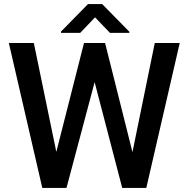

<svg xmlns="http://www.w3.org/2000/svg" viewBox="-20 -922 920 942"><path d="M23.4 0ZM629.9 -175.8 739.3 -710.9H861.8L697.8 0H579.6L444.3 -519L306.2 0H187.5L23.4 -710.9H146L256.3 -176.8L392.1 -710.9H495.6ZM614.7 -766.1V-760.7H519.5L446.3 -836.9L373.5 -760.7H279.3V-767.1L411.6 -901.9H481.4Z"/></svg>

Font: Roboto Medium
Style: Regular
Weight: 500
Designer: Google
Version: Version 2.134; 2016; ttfautohint (v1.6)